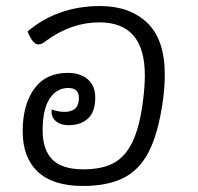

<svg xmlns="http://www.w3.org/2000/svg" viewBox="-20 -606 655 635"><path d="M55 -172Q55 -259 93 -312Q131 -365 204 -365Q246 -365 270.5 -343.5Q295 -322 295 -283Q295 -236 271 -214Q247 -192 206 -192Q180 -192 164 -206Q148 -220 151 -244Q173 -236 193 -236Q241 -236 241 -282Q241 -315 206 -315Q167 -315 144 -279.5Q121 -244 121 -175Q121 -111 153 -78.5Q185 -46 256 -46Q317 -46 355.5 -66.5Q394 -87 418 -136.5Q442 -186 453 -273Q459 -320 459 -357Q459 -532 309 -532Q216 -532 134 -472Q127 -466 120 -462.5Q113 -459 106 -459Q89 -459 71 -502Q171 -586 311 -586Q409 -586 467 -530.5Q525 -475 525 -359Q525 -316 518 -268Q503 -164 472 -104Q441 -44 388.5 -17.5Q336 9 254 9Q155 9 105 -38Q55 -85 55 -172Z"/></svg>

Font: Krub
Style: Italic
Weight: 400
Italic angle: -8°
Designer: Ekaluck Peanpanawate
Foundry: Cadson Demak Co.,Ltd.
Version: Version 1.000; ttfautohint (v1.6)